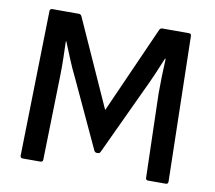

<svg xmlns="http://www.w3.org/2000/svg" viewBox="-74 -741 924 826"><g transform="rotate(10 388.0 -327.5)"><path d="M76 0Q65 0 65 -11L79 -644Q79 -655 90 -655H206Q214 -655 218 -647L389 -267L558 -647Q562 -655 570 -655H687Q697 -655 697 -644L711 -11Q711 0 701 0H623Q613 0 613 -11L603 -377Q603 -415 604 -453Q605 -491 607 -529H604Q589 -492 572.5 -454Q556 -416 538 -379L401 -86Q398 -79 389 -79H386Q378 -79 374 -86L236 -383Q218 -419 203 -456Q188 -493 173 -529H171Q172 -493 173 -455Q174 -417 173 -380L164 -11Q164 0 153 0Z"/></g></svg>

Font: Sofia Sans SemiBold
Style: Regular
Weight: 600
Designer: Botio Nikoltchev, Ani Petrova
Foundry: lettersoup
Version: Version 4.101; ttfautohint (v1.8.4.7-5d5b)